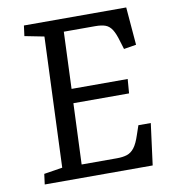

<svg xmlns="http://www.w3.org/2000/svg" viewBox="-79 -769 752 839"><g transform="rotate(-10 296.5 -350.0)"><path d="M163 -637 77 -654 83 -700H537L551 -532L496 -523L485 -559Q475 -594 463.5 -612Q452 -630 435 -636.5Q418 -643 389 -643H250L240 -391H489L484 -328H237L226 -58H383Q409 -58 427.5 -64Q446 -70 460 -88Q474 -106 486 -143L500 -184H555L531 0H52L58 -46L140 -59Z"/></g></svg>

Font: Literata 12pt
Style: Italic
Weight: 400
Italic angle: -2°
Designer: Latin by Veronika Burian and Jose Scaglione. Greek by Irene Vlachou. Cyrillic by Vera Evstafieva
Foundry: TypeTogether
Version: Version 3.002